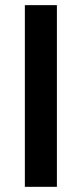

<svg xmlns="http://www.w3.org/2000/svg" viewBox="-20 -723 315 743"><path d="M76.2 0V-703.1H200.2V0Z"/></svg>

Font: Sen
Style: Bold
Weight: 700
Designer: Kosal Sen, Philatype
Foundry: Philatype
Version: Version 2.000;gftools[0.9.31]